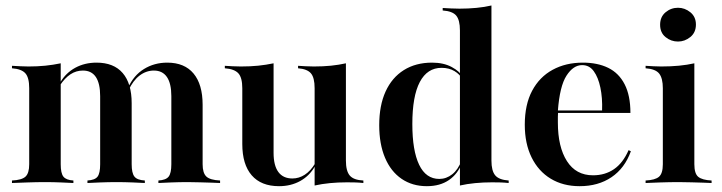

<svg xmlns="http://www.w3.org/2000/svg" viewBox="-20 -651 2568 683"><path d="M543.5 0V-8.9Q570.2 -10.5 579.8 -22.6Q589.5 -34.7 589.5 -66.9V-308.9Q589.5 -354 573.8 -377Q558.1 -400 527.4 -400Q500 -400 476.6 -382.3Q453.2 -364.5 437.1 -329.8L435.5 -338.7Q455.6 -383.1 492.3 -405.6Q529 -428.2 575 -428.2Q636.3 -428.2 668.5 -389.5Q700.8 -350.8 700.8 -278.2V-66.9Q700.8 -35.5 714.1 -23Q727.4 -10.5 762.9 -8.9V0Q752.4 -0.8 733.1 -1.2Q713.7 -1.6 691.5 -2.4Q669.4 -3.2 648.4 -3.2Q617.7 -3.2 588.3 -2Q558.9 -0.8 543.5 0ZM22.6 0V-8.9Q57.3 -10.5 70.6 -22.6Q83.9 -34.7 83.9 -66.9V-337.1Q83.9 -375 70.2 -390.3Q56.5 -405.6 22.6 -408.1V-416.9Q39.5 -416.1 53.2 -415.3Q66.9 -414.5 81.5 -414.5Q112.9 -414.5 141.1 -417.3Q169.4 -420.2 196 -425.8V-66.9Q196 -34.7 205.6 -22.6Q215.3 -10.5 241.1 -8.9V0Q223.4 -0.8 196.8 -2Q170.2 -3.2 140.3 -3.2Q109.7 -3.2 77.4 -2Q45.2 -0.8 22.6 0ZM291.1 0V-8.9Q317.7 -10.5 327 -22.6Q336.3 -34.7 336.3 -66.9V-308.9Q336.3 -354 321 -377Q305.6 -400 275 -400Q250.8 -400 230.6 -386.7Q210.5 -373.4 193.5 -347.6L194.4 -358.1Q214.5 -391.9 248 -410.1Q281.5 -428.2 323.4 -428.2Q384.7 -428.2 416.5 -391.1Q448.4 -354 448.4 -283.9V-66.9Q448.4 -35.5 458.1 -23Q467.7 -10.5 495.2 -8.9V0Q480.6 -0.8 452 -2Q423.4 -3.2 394.4 -3.2Q365.3 -3.2 335.9 -2Q306.5 -0.8 291.1 0Z M972.6 11.3Q908.9 11.3 875.4 -27.4Q841.9 -66.1 841.9 -138.7V-337.1Q841.9 -375 827.8 -390.3Q813.7 -405.6 779.8 -408.1V-416.9Q793.5 -416.1 807.7 -415.3Q821.8 -414.5 837.1 -414.5Q870.2 -414.5 898.4 -417.3Q926.6 -420.2 953.2 -425.8V-107.3Q953.2 -62.1 970.2 -39.1Q987.1 -16.1 1020.2 -16.1Q1043.5 -16.1 1064.1 -29.4Q1084.7 -42.7 1100.8 -69.4L1100 -58.9Q1080.6 -25 1047.6 -6.9Q1014.5 11.3 972.6 11.3ZM1099.2 8.9V-337.1Q1099.2 -375 1085.9 -390.3Q1072.6 -405.6 1040.3 -408.1V-416.9Q1054 -416.1 1068.1 -415.3Q1082.3 -414.5 1096.8 -414.5Q1129 -414.5 1157.3 -417.3Q1185.5 -420.2 1210.5 -425.8V-79.8Q1210.5 -42.7 1224.2 -26.6Q1237.9 -10.5 1272.6 -8.9V0Q1258.1 -1.6 1244 -2Q1229.8 -2.4 1214.5 -2.4Q1182.3 -2.4 1153.6 0.4Q1125 3.2 1099.2 8.9Z M1616.1 8.9V-542.7Q1616.1 -579.8 1602.8 -595.6Q1589.5 -611.3 1554.8 -613.7V-622.6Q1570.2 -621.8 1584.3 -621Q1598.4 -620.2 1614.5 -620.2Q1646 -620.2 1675 -623Q1704 -625.8 1728.2 -631.5V-79.8Q1728.2 -43.5 1741.5 -27.4Q1754.8 -11.3 1789.5 -8.9V0Q1774.2 -1.6 1760.1 -2Q1746 -2.4 1730.6 -2.4Q1699.2 -2.4 1670.2 0.4Q1641.1 3.2 1616.1 8.9ZM1498.4 11.3Q1446.8 11.3 1408.5 -14.9Q1370.2 -41.1 1349.6 -89.9Q1329 -138.7 1329 -205.6Q1329 -275.8 1351.6 -325.4Q1374.2 -375 1416.5 -401.6Q1458.9 -428.2 1516.9 -428.2Q1558.1 -428.2 1587.1 -412.5Q1616.1 -396.8 1625.8 -377.4L1624.2 -370.2Q1616.1 -386.3 1596.8 -398Q1577.4 -409.7 1550.8 -409.7Q1500 -409.7 1473.4 -359.3Q1446.8 -308.9 1446.8 -209.7Q1446.8 -115.3 1471 -64.9Q1495.2 -14.5 1542.7 -14.5Q1567.7 -14.5 1588.7 -31Q1609.7 -47.6 1621.8 -79.8L1623.4 -71.8Q1608.9 -32.3 1577 -10.5Q1545.2 11.3 1498.4 11.3Z M2041.9 11.3Q1983.1 11.3 1939.1 -15.3Q1895.2 -41.9 1871 -91.1Q1846.8 -140.3 1846.8 -207.3Q1846.8 -279 1873 -328.2Q1899.2 -377.4 1946 -402.8Q1992.7 -428.2 2053.2 -428.2Q2105.6 -428.2 2143.5 -409.7Q2181.5 -391.1 2202 -351.2Q2222.6 -311.3 2222.6 -249.2H1926.6L1925.8 -258.1H2121.8Q2123.4 -303.2 2115.7 -339.5Q2108.1 -375.8 2092.3 -397.6Q2076.6 -419.4 2050.8 -419.4Q2019.4 -419.4 1995.2 -381.9Q1971 -344.4 1964.5 -256.5L1965.3 -254.8Q1964.5 -245.2 1964.5 -235.5Q1964.5 -225.8 1964.5 -215.3Q1964.5 -128.2 1996.8 -77.8Q2029 -27.4 2089.5 -27.4Q2132.3 -27.4 2164.1 -49.2Q2196 -71 2216.1 -116.9L2224.2 -112.9Q2202.4 -52.4 2155.2 -20.6Q2108.1 11.3 2041.9 11.3Z M2276.6 0V-8.9Q2310.5 -10.5 2324.2 -22.2Q2337.9 -33.9 2337.9 -66.9V-337.1Q2337.9 -372.6 2325 -389.1Q2312.1 -405.6 2276.6 -408.1V-416.9Q2290.3 -416.1 2304.4 -415.3Q2318.5 -414.5 2332.3 -414.5Q2366.1 -414.5 2395.6 -417.3Q2425 -420.2 2450 -425.8V-66.9Q2450 -33.1 2464.1 -21.8Q2478.2 -10.5 2511.3 -8.9V0Q2500.8 -0.8 2481.9 -1.2Q2462.9 -1.6 2440.3 -2.4Q2417.7 -3.2 2395.2 -3.2Q2362.1 -3.2 2327.8 -2Q2293.5 -0.8 2276.6 0ZM2391.9 -503.2Q2366.9 -503.2 2347.6 -519Q2328.2 -534.7 2328.2 -562.9Q2328.2 -591.1 2347.6 -607.3Q2366.9 -623.4 2391.9 -623.4Q2416.1 -623.4 2435.9 -607.3Q2455.6 -591.1 2455.6 -563.7Q2455.6 -535.5 2435.9 -519.4Q2416.1 -503.2 2391.9 -503.2Z"/></svg>

Font: Playfair 144pt
Style: Bold
Weight: 700
Version: Version 2.001;gftools[0.9.30]